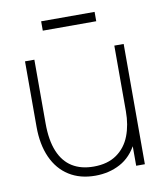

<svg xmlns="http://www.w3.org/2000/svg" viewBox="-81 -769 735 849"><g transform="rotate(-10 286.5 -345.0)"><path d="M161 -660V-702H401V-660ZM279 12Q211 12 161.8 -19Q112.5 -50 86.2 -108.2Q60 -166.5 60 -246V-540H102V-254Q102 -178 122.8 -128Q143.5 -78 183 -53.5Q222.5 -29 279 -29Q342 -29 382.8 -57.8Q423.5 -86.5 442.2 -135.2Q461 -184 461 -245L500 -246Q500 -157.5 470.5 -99.5Q441 -41.5 391.2 -14.8Q341.5 12 279 12ZM464 0V-110H461V-540H503V0Z"/></g></svg>

Font: Hauora
Style: Regular
Weight: 400
Designer: Wayne Shih
Foundry: WCYS
Version: Version 1.001